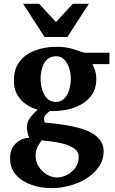

<svg xmlns="http://www.w3.org/2000/svg" viewBox="-20 -742 595 993"><path d="M545.9 -410.2H458Q458 -410.2 468 -387.5Q478 -364.7 478 -334Q478 -283.7 454.3 -250.5Q430.7 -217.3 393.8 -198.5Q356.9 -179.7 315.4 -172.9Q273.9 -166 238.8 -168Q220.7 -155.8 211.9 -142.6Q203.1 -129.4 211.9 -107.9Q376.5 -94.2 446.3 -58.6Q516.1 -22.9 516.1 40Q516.1 83.5 492.7 118.7Q469.2 153.8 430.2 179Q391.1 204.1 343.3 217.5Q295.4 231 246.1 231Q193.8 231 144.5 214.6Q95.2 198.2 63.7 163.8Q32.2 129.4 32.2 76.2Q32.2 34.7 51.5 11Q70.8 -12.7 94.7 -22Q118.7 -31.2 131.8 -28.8Q125.5 -42.5 122.3 -57.4Q119.1 -72.3 119.1 -82Q119.1 -107.9 132.8 -128.7Q146.5 -149.4 174.8 -174.8Q161.6 -177.7 141.1 -187.3Q120.6 -196.8 100.1 -214.1Q79.6 -231.4 65.7 -258.8Q51.8 -286.1 51.8 -325.2Q51.8 -385.3 81.5 -423.8Q111.3 -462.4 161.6 -481.2Q211.9 -500 272.9 -500Q320.3 -500 355.7 -488.8Q391.1 -477.5 416 -469.2H545.9ZM346.2 -335.9Q346.2 -363.8 337.6 -390.1Q329.1 -416.5 312.5 -433.8Q295.9 -451.2 271 -451.2Q241.2 -451.2 223.4 -434.1Q205.6 -417 197.8 -390.4Q189.9 -363.8 189.9 -335Q189.9 -305.7 198.2 -278.1Q206.5 -250.5 224.1 -232.7Q241.7 -214.8 269 -214.8Q296.4 -214.8 313.2 -232.9Q330.1 -251 338.1 -278.8Q346.2 -306.6 346.2 -335.9ZM387.2 68.8Q387.2 42.5 364.7 26.6Q342.3 10.7 309.8 2Q277.3 -6.8 245.6 -10.5Q213.9 -14.2 194.8 -16.1Q185.5 -2 174.8 16.1Q164.1 34.2 164.1 62Q163.6 93.8 180.2 119.6Q196.8 145.5 222.2 160.6Q247.6 175.8 273.9 175.8Q300.8 175.8 326.7 162.6Q352.5 149.4 369.9 125.2Q387.2 101.1 387.2 68.8ZM439.5 -722.2 328.6 -550.8H210.4L99.6 -722.2H182.6L269.5 -627.9L356.4 -722.2Z"/></svg>

Font: Charis
Style: Bold
Weight: 700
Designer: Walt Agee, Miriam Martin, Annie Olsen, Victor Gaultney, Lorna Priest, Alan Ward, Bob Hallissy, Martin Hosken, Sharon Cor
Foundry: SIL Global
Version: Version 7.000